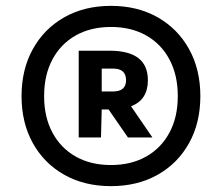

<svg xmlns="http://www.w3.org/2000/svg" viewBox="-20 -769 757 655"><path d="M358.5 -134Q268 -134 199.2 -172.8Q130.5 -211.5 92 -280.8Q53.5 -350 53.5 -441Q53.5 -532 92 -601.5Q130.5 -671 199.2 -710Q268 -749 358.5 -749Q449 -749 517.8 -710Q586.5 -671 625 -601.5Q663.5 -532 663.5 -441Q663.5 -350 625 -280.8Q586.5 -211.5 517.8 -172.8Q449 -134 358.5 -134ZM358.5 -206Q427.5 -206 478.8 -235Q530 -264 558.2 -316.8Q586.5 -369.5 586.5 -441Q586.5 -513 558.2 -566Q530 -619 478.8 -648Q427.5 -677 358.5 -677Q289.5 -677 238.2 -648Q187 -619 158.8 -566Q130.5 -513 130.5 -441Q130.5 -369.5 158.8 -316.8Q187 -264 238.2 -235Q289.5 -206 358.5 -206ZM248.5 -300V-596H354Q484.5 -596 484.5 -495.5Q484.5 -428 427 -406.5L500 -300H416.5L350.5 -395.5H327L324.5 -300ZM327 -457H366Q410 -457 410 -495.5Q410 -535 366 -535H327Z"/></svg>

Font: Encode Sans SmExp XBd
Style: Regular
Weight: 800
Width: 6
Designer: Multiple Designers
Foundry: Impallari Type
Version: Version 3.002; ttfautohint (v1.8.3) -l 8 -r 50 -G 200 -x 14 